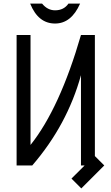

<svg xmlns="http://www.w3.org/2000/svg" viewBox="-20 -929 626 1078"><path d="M73.2 0V-732.4H151.4V-115.2Q315.4 -320.8 434.6 -732.4H512.7V-52.7L565.4 0L436.5 128.9L381.3 73.7L455.1 0H434.6V-506.8Q357.4 -227.5 161.1 0ZM149.4 -908.7H216.3Q247.1 -871.1 289.1 -871.1Q338.4 -871.1 364.3 -908.7H429.7Q380.4 -796.9 289.1 -796.9Q194.3 -796.9 149.4 -908.7Z"/></svg>

Font: Consola Mono
Style: Book
Weight: 400
Monospace: yes
Version: Version 2.001